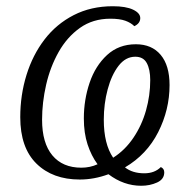

<svg xmlns="http://www.w3.org/2000/svg" viewBox="-20 -566 609 616"><path d="M433 30Q377 30 328 -7Q282 10 236 10Q149 10 97 -41Q45 -92 45 -190Q45 -261 65 -325.5Q85 -390 123 -439.5Q161 -489 216.5 -517.5Q272 -546 342 -546Q384 -546 407 -535Q430 -524 430 -508Q430 -491 411 -482Q400 -493 382 -499.5Q364 -506 334 -506Q278 -506 236.5 -476.5Q195 -447 168 -399Q141 -351 128 -294Q115 -237 115 -182Q115 -107 148 -67.5Q181 -28 241 -28Q269 -28 293 -39Q273 -66 261 -102.5Q249 -139 249 -186Q249 -246 267.5 -300.5Q286 -355 323.5 -389.5Q361 -424 416 -424Q467 -424 495.5 -390Q524 -356 524 -293Q524 -214 487.5 -142Q451 -70 381 -29Q405 -10 443 -10Q476 -10 496 -30Q507 -25 507 -13Q507 9 484 19.5Q461 30 433 30ZM343 -60Q381 -84 408 -124Q435 -164 448.5 -212Q462 -260 462 -309Q462 -343 451 -363.5Q440 -384 414 -384Q383 -384 360.5 -355Q338 -326 325.5 -279.5Q313 -233 313 -182Q313 -104 343 -60Z"/></svg>

Font: Noto Serif Light
Style: Italic
Weight: 300
Italic angle: -12°
Designer: Monotype Design Team
Foundry: Monotype Imaging Inc.
Version: Version 2.013